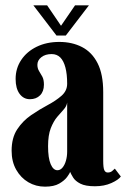

<svg xmlns="http://www.w3.org/2000/svg" viewBox="-20 -688 472 719"><path d="M148.5 11Q114.5 11 86.2 -5.5Q58 -22 40.8 -52.2Q23.5 -82.5 23.5 -123.5Q23.5 -172 44.5 -203.8Q65.5 -235.5 96.5 -256.8Q127.5 -278 158.5 -294.5Q189.5 -311 210.5 -329.5Q231.5 -348 231.5 -374.5Q231.5 -410 225 -435Q218.5 -460 205.8 -472.8Q193 -485.5 173.5 -485.5Q149.5 -485.5 134.8 -473.8Q120 -462 120 -445.5Q120 -432 126.2 -422Q132.5 -412 138.5 -401Q144.5 -390 144.5 -371Q144.5 -345.5 130 -331Q115.5 -316.5 92 -316.5Q68 -316.5 53.2 -336.8Q38.5 -357 38.5 -392.5Q38.5 -432 59.5 -463.5Q80.5 -495 117.5 -513Q154.5 -531 202 -531Q250 -531 287.2 -511.8Q324.5 -492.5 345.5 -451.2Q366.5 -410 366.5 -343V-86.5Q366.5 -60 370.5 -51Q374.5 -42 383.5 -42Q393.5 -42 400 -47.5Q406.5 -53 410 -56.5L432.5 -27Q423.5 -14.5 397 -2.5Q370.5 9.5 335.5 9.5Q300 9.5 281 -0.2Q262 -10 254 -23Q246 -36 242.5 -44.5Q241 -38.5 231.2 -25.2Q221.5 -12 201.8 -0.5Q182 11 148.5 11ZM195 -50.5Q206 -50.5 214.2 -60.5Q222.5 -70.5 227 -86.5Q231.5 -102.5 231.5 -120V-304Q229.5 -290 218.5 -278Q207.5 -266 194 -250Q180.5 -234 170.2 -208Q160 -182 160 -140.5Q160 -96 169.8 -73.2Q179.5 -50.5 195 -50.5ZM191.5 -555 105 -668H156.5L208.5 -591.5L261 -668H313L226.5 -555Z"/></svg>

Font: Imbue Thin 10pt ExtraBold
Style: Regular
Weight: 800
Version: Version 1.102